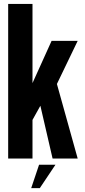

<svg xmlns="http://www.w3.org/2000/svg" viewBox="-20 -805 430 975"><path d="M21.5 0V-785H145V-383L242 -597.5H374.5L269 -378.5L374.5 0H247L185 -268L145 -196V0ZM138.5 150.2 178.4 31.5H261.6L182.2 150.2Z"/></svg>

Font: Anybody Condensed SemiBold
Style: Regular
Weight: 600
Width: 3
Designer: Tyler Finck
Foundry: Etcetera Type Company
Version: Version 1.010; ttfautohint (v1.8.3) -l 8 -r 50 -G 200 -x 14 